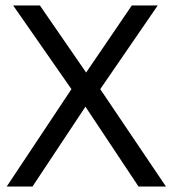

<svg xmlns="http://www.w3.org/2000/svg" viewBox="-20 -680 650 700"><path d="M345.5 -355 585 0H485L291.5 -291L98.5 0H4.5L240.5 -355L28 -660H125.5L294 -415.5L460.5 -660H555Z"/></svg>

Font: League Spartan
Style: Regular
Weight: 350
Foundry: The League of Moveable Type
Version: Version 2.002